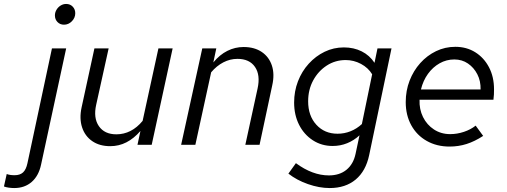

<svg xmlns="http://www.w3.org/2000/svg" viewBox="-135 -733 2568 972"><path d="M189 -608Q169 -608 156 -621.5Q143 -635 143 -655Q143 -670 151 -683.5Q159 -697 172 -705Q185 -713 200 -713Q220 -713 233 -699.5Q246 -686 246 -666Q246 -643 229 -625.5Q212 -608 189 -608ZM-63 219Q-76 219 -90.5 217Q-105 215 -115 211L-101 148Q-93 151 -83.5 152.5Q-74 154 -61 154Q-34 154 -18.5 140Q-3 126 4 93L128 -488H200L73 100Q61 157 25.5 188Q-10 219 -63 219Z M423 7Q369 7 332 -18.5Q295 -44 280.5 -88.5Q266 -133 278 -189L343 -488H415L352 -203Q337 -136 365.5 -94.5Q394 -53 454 -53Q492 -53 525.5 -70Q559 -87 587 -121L667 -488H739L633 0H561L576 -70Q543 -32 505 -12.5Q467 7 423 7Z M782 0 889 -488H960L945 -417Q977 -456 1016 -475.5Q1055 -495 1098 -495Q1153 -495 1190 -470Q1227 -445 1241.5 -401Q1256 -357 1243 -300L1179 0H1107L1169 -285Q1184 -353 1156 -394Q1128 -435 1067 -435Q1030 -435 996 -417.5Q962 -400 934 -367L854 0Z M1534 219Q1481 219 1424 199Q1367 179 1325 146L1363 93Q1447 155 1530 155Q1584 155 1619 126.5Q1654 98 1665 46L1685 -48Q1657 -22 1622.5 -8Q1588 6 1549 6Q1493 6 1448.5 -23Q1404 -52 1379 -101.5Q1354 -151 1354 -214Q1354 -271 1373.5 -321.5Q1393 -372 1428 -410.5Q1463 -449 1508.5 -471Q1554 -493 1606 -493Q1656 -493 1696 -473Q1736 -453 1761 -415L1776 -488H1847L1734 52Q1717 133 1665.5 176Q1614 219 1534 219ZM1574 -56Q1608 -56 1639.5 -68.5Q1671 -81 1697 -105L1749 -357Q1729 -390 1692.5 -409.5Q1656 -429 1615 -429Q1562 -429 1519 -401Q1476 -373 1450.5 -326Q1425 -279 1425 -220Q1425 -147 1466.5 -101.5Q1508 -56 1574 -56Z M2141 9Q2076 9 2025.5 -19.5Q1975 -48 1947 -99Q1919 -150 1919 -216Q1919 -274 1938.5 -324.5Q1958 -375 1992.5 -413.5Q2027 -452 2072.5 -474Q2118 -496 2170 -496Q2227 -496 2271 -468.5Q2315 -441 2340.5 -392.5Q2366 -344 2366 -281Q2366 -268 2365.5 -255Q2365 -242 2363 -228H1989Q1987 -180 2006.5 -140.5Q2026 -101 2062 -77.5Q2098 -54 2144 -54Q2179 -54 2213.5 -65.5Q2248 -77 2273 -97L2311 -45Q2268 -17 2227 -4Q2186 9 2141 9ZM1996 -280H2298Q2299 -323 2281.5 -357Q2264 -391 2234 -411.5Q2204 -432 2165 -432Q2125 -432 2090.5 -412.5Q2056 -393 2031.5 -359Q2007 -325 1996 -280Z"/></svg>

Font: Red Hat Text
Style: Italic
Weight: 400
Italic angle: -12°
Designer: Pentagram, MCKL
Foundry: Pentagram, MCKL
Version: Version 1.023